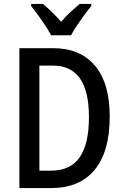

<svg xmlns="http://www.w3.org/2000/svg" viewBox="-20 -960 632 980"><path d="M540 -365Q540 -186 463 -93Q386 0 241 0H79V-714H253Q389 -714 464.5 -625Q540 -536 540 -365ZM434 -361Q434 -496 387.5 -560.5Q341 -625 252 -625H181V-89H241Q340 -89 387 -157.5Q434 -226 434 -361ZM241 -780Q224 -812 194.5 -854.5Q165 -897 139 -929V-940H199Q243 -904 292 -849Q317 -878 339 -898Q361 -918 386 -940H446V-929Q429 -909 409.5 -882.5Q390 -856 372 -829Q354 -802 343 -780Z"/></svg>

Font: Noto Sans Telugu Condensed Medium
Style: Regular
Weight: 500
Width: 3
Designer: Jelle Bosma - Monotype Design Team
Foundry: Monotype Imaging Inc.
Version: Version 2.005; ttfautohint (v1.8.4.7-5d5b)